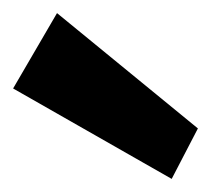

<svg xmlns="http://www.w3.org/2000/svg" viewBox="-91 -860 322 293"><path d="M-4 -840 -71 -725 171 -587 211 -664Z"/></svg>

Font: Poland Can Into
Style: Bold
Weight: 700
Foundry: Cannot Into Space Fonts
Version: Version 0.99